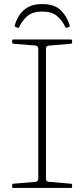

<svg xmlns="http://www.w3.org/2000/svg" viewBox="-20 -928 416 948"><path d="M188 -908Q250 -908 281 -876.5Q312 -845 324 -803Q326 -797 320 -795L310 -791Q304 -789 302 -795Q288 -826 262 -848.5Q236 -871 188 -871Q141 -871 115 -848.5Q89 -826 75 -795Q73 -789 67 -791L57 -795Q51 -797 53 -803Q61 -831 77 -855Q93 -879 120 -893.5Q147 -908 188 -908ZM169 0V-733H207V0ZM46 0Q40 0 40 -6V-14Q40 -20 46 -21L156 -30Q163 -31 166 -36Q169 -41 169 -48V-222H207V-44Q207 -37 212 -33.5Q217 -30 224 -30L330 -21Q336 -20 336 -14V-6Q336 0 330 0ZM40 -727Q40 -733 46 -733H330Q336 -733 336 -727V-719Q336 -713 330 -712L224 -703Q217 -703 212 -699.5Q207 -696 207 -689V-511H169V-685Q169 -693 166 -697.5Q163 -702 156 -703L46 -712Q40 -713 40 -719Z"/></svg>

Font: Hahmlet Thin
Style: Regular
Weight: 250
Version: Version 1.002